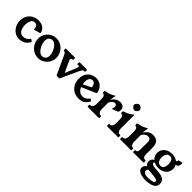

<svg xmlns="http://www.w3.org/2000/svg" viewBox="217 -1865 3268 3268"><g transform="rotate(45 1851.0 -231.0)"><path d="M415 -119Q422 -113 422 -107Q422 -106 422 -104Q422 -102 421 -100Q395 -44 345.5 -16.5Q296 11 237 11Q188 11 147.5 -10.5Q107 -32 79 -68Q51 -104 37 -149Q23 -194 27 -241Q34 -314 68 -360.5Q102 -407 151 -429Q200 -451 249 -451Q307 -451 343 -433.5Q379 -416 398.5 -388Q418 -360 425 -329Q426 -326 426 -323Q426 -316 415 -313L314 -287Q310 -285 306 -285Q300 -285 300 -291Q300 -295 300.5 -298.5Q301 -302 301 -308Q301 -336 283.5 -358Q266 -380 229 -380Q196 -380 176.5 -359Q157 -338 148.5 -305Q140 -272 140 -236Q140 -193 151.5 -154Q163 -115 189.5 -91Q216 -67 260 -67Q295 -67 325 -84Q355 -101 374 -131Q378 -137 385 -137Q388 -137 392 -135Z M684 -451Q735 -451 777 -431Q819 -411 850.5 -377.5Q882 -344 899 -302Q916 -260 916 -216Q916 -151 885 -99.5Q854 -48 804 -18.5Q754 11 695 11Q629 11 576.5 -22Q524 -55 493.5 -109Q463 -163 463 -225Q463 -290 493 -341Q523 -392 573.5 -421.5Q624 -451 684 -451ZM722 -60Q739 -60 759.5 -69Q780 -78 795 -100Q810 -122 810 -160Q810 -190 798.5 -228Q787 -266 766 -300.5Q745 -335 717 -357.5Q689 -380 657 -380Q621 -380 594.5 -353.5Q568 -327 568 -280Q568 -250 579.5 -212.5Q591 -175 612 -140Q633 -105 661 -82.5Q689 -60 722 -60Z M1417 -440Q1430 -440 1430 -427V-400Q1430 -387 1417 -387H1403Q1390 -387 1379 -376.5Q1368 -366 1352 -333L1204 -10Q1199 0 1190 0H1140Q1131 0 1126 -10L978 -332Q963 -365 953.5 -376Q944 -387 927 -387H925Q912 -387 912 -400V-427Q912 -440 925 -440H1129Q1142 -440 1142 -427V-400Q1142 -387 1129 -387H1127Q1097 -387 1097 -362Q1097 -350 1102 -336Q1107 -322 1116 -304L1197 -132L1270 -304Q1279 -324 1285.5 -341Q1292 -358 1292 -369Q1292 -387 1272 -387H1255Q1241 -387 1241 -400V-427Q1241 -440 1255 -440Z M1563 -158Q1578 -121 1611 -91.5Q1644 -62 1695 -62Q1724 -62 1754.5 -78Q1785 -94 1808 -128Q1810 -132 1815 -132Q1819 -132 1824 -129.5Q1829 -127 1850 -114Q1853 -113 1853 -107Q1853 -100 1848 -92Q1823 -47 1781 -18Q1739 11 1671 11Q1598 11 1545 -21.5Q1492 -54 1463.5 -107.5Q1435 -161 1435 -224Q1435 -306 1466 -355.5Q1497 -405 1545 -428Q1593 -451 1645 -451Q1689 -451 1722.5 -434Q1756 -417 1779 -390.5Q1802 -364 1814 -334.5Q1826 -305 1826 -280Q1826 -273 1818 -269ZM1694 -283Q1694 -326 1673.5 -353Q1653 -380 1623 -380Q1586 -380 1565.5 -351.5Q1545 -323 1545 -280Q1545 -267 1546 -247.5Q1547 -228 1552 -212Z M2065 -348Q2089 -398 2131.5 -424.5Q2174 -451 2220 -451Q2261 -451 2290.5 -428.5Q2320 -406 2320 -361Q2320 -341 2316.5 -326Q2313 -311 2297 -304L2214 -271Q2212 -270 2210 -269.5Q2208 -269 2206 -269Q2198 -269 2198 -277Q2198 -279 2198.5 -281Q2199 -283 2200 -285Q2205 -298 2206.5 -309Q2208 -320 2208 -329Q2208 -353 2196 -364Q2184 -375 2166 -375Q2146 -375 2128.5 -362.5Q2111 -350 2098 -332.5Q2085 -315 2078 -298V-136Q2078 -101 2094.5 -77Q2111 -53 2143 -53H2144Q2158 -53 2158 -40V-13Q2158 0 2144 0H1888Q1875 0 1875 -13V-40Q1875 -53 1888 -53H1890Q1922 -53 1938 -77Q1954 -101 1954 -136V-247Q1954 -271 1951 -293Q1948 -315 1937.5 -330.5Q1927 -346 1902 -348Q1892 -349 1892 -360V-390Q1892 -400 1905 -401Q1968 -411 2015 -432Q2062 -453 2078 -466Q2081 -467 2083 -467H2085Q2086 -467 2086 -466Q2086 -465 2082.5 -443.5Q2079 -422 2074 -395Q2069 -368 2065 -348Z M2607 -53Q2620 -53 2620 -40V-13Q2620 0 2605 0H2356Q2341 0 2341 -13V-40Q2341 -53 2354 -53H2356Q2388 -53 2404 -77Q2420 -101 2420 -136V-230Q2420 -250 2417 -270.5Q2414 -291 2403 -306Q2392 -321 2368 -323Q2357 -324 2357 -334V-364Q2357 -372 2370 -376Q2440 -399 2477 -423Q2514 -447 2532 -466Q2533 -466 2534 -466.5Q2535 -467 2536 -467H2538Q2539 -467 2539.5 -466.5Q2540 -466 2540 -466V-137Q2540 -102 2556 -77.5Q2572 -53 2604 -53ZM2481 -651Q2504 -651 2526 -629Q2548 -607 2548 -585Q2548 -563 2526 -541Q2504 -519 2481 -519Q2460 -519 2437 -541Q2415 -562 2415 -585Q2415 -607 2437 -629Q2459 -651 2481 -651Z M3154 -287V-136Q3154 -87 3169.5 -70Q3185 -53 3210 -53H3217Q3230 -53 3230 -40V-13Q3230 0 3217 0H2983Q2970 0 2970 -13V-40Q2970 -53 2983 -53H2989Q3008 -53 3019 -70Q3030 -87 3030 -136V-287Q3030 -329 3017 -351.5Q3004 -374 2967 -374Q2934 -374 2902.5 -350.5Q2871 -327 2860 -298V-136Q2860 -101 2875.5 -77Q2891 -53 2916 -53H2918Q2931 -53 2931 -40V-13Q2931 0 2918 0H2670Q2657 0 2657 -13V-40Q2657 -53 2670 -53H2672Q2704 -53 2720 -77Q2736 -101 2736 -136V-247Q2736 -271 2733 -293Q2730 -315 2719.5 -330.5Q2709 -346 2684 -348Q2674 -349 2674 -360V-390Q2674 -400 2686 -401Q2750 -411 2795 -431Q2840 -451 2858 -464Q2863 -467 2865 -467H2866Q2868 -467 2868 -466.5Q2868 -466 2868 -466Q2868 -464 2867 -458L2852 -350Q2864 -370 2884.5 -393.5Q2905 -417 2934.5 -434Q2964 -451 3004 -451Q3068 -451 3100 -427Q3132 -403 3143 -365.5Q3154 -328 3154 -287Z M3688 -466Q3692 -467 3695 -467Q3700 -467 3700 -454Q3700 -411 3683.5 -387Q3667 -363 3637 -363Q3658 -329 3658 -282Q3658 -236 3635 -197.5Q3612 -159 3568.5 -136.5Q3525 -114 3465 -114Q3403 -114 3358 -139Q3347 -131 3347 -117Q3347 -104 3356.5 -94.5Q3366 -85 3393.5 -79.5Q3421 -74 3475 -71Q3527 -69 3573.5 -58.5Q3620 -48 3649.5 -21Q3679 6 3679 59Q3679 107 3646.5 135.5Q3614 164 3563.5 176.5Q3513 189 3460 189Q3407 189 3361.5 177.5Q3316 166 3288.5 142.5Q3261 119 3261 82Q3261 53 3276 32.5Q3291 12 3313 -1Q3269 -29 3269 -81Q3269 -111 3284 -132Q3299 -153 3323 -163Q3298 -186 3284.5 -216.5Q3271 -247 3271 -282Q3271 -329 3294.5 -367Q3318 -405 3361.5 -428Q3405 -451 3465 -451Q3502 -451 3532.5 -442Q3563 -433 3586 -417Q3590 -415 3593.5 -414.5Q3597 -414 3599 -414Q3605 -414 3609.5 -418.5Q3614 -423 3614 -436V-439Q3614 -451 3624 -452ZM3465 -399Q3432 -399 3413 -380.5Q3394 -362 3386.5 -335Q3379 -308 3379 -282Q3379 -257 3386.5 -230Q3394 -203 3413 -184.5Q3432 -166 3465 -166Q3499 -166 3516 -184.5Q3533 -203 3539 -230Q3545 -257 3545 -282Q3545 -308 3539 -335Q3533 -362 3516 -380.5Q3499 -399 3465 -399ZM3461 128Q3526 128 3561 116Q3596 104 3596 84Q3596 55 3559 46Q3522 37 3455 33Q3431 32 3410.5 29.5Q3390 27 3373 23Q3349 39 3349 70Q3349 90 3372 109Q3395 128 3461 128Z"/></g></svg>

Font: Young Serif
Style: Regular
Weight: 400
Designer: Bastien Sozeau
Foundry: NBR — Bastien Sozeau
Version: Version 3.004; ttfautohint (v1.8.4.7-5d5b);gftools[0.9.33]